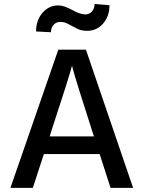

<svg xmlns="http://www.w3.org/2000/svg" viewBox="-20 -916 700 936"><path d="M222.2 -251 232.9 -285.2Q319.8 -549.3 331.1 -596.2L335.9 -577.1Q340.8 -558.1 364.7 -480.7Q388.7 -403.3 426.8 -285.2L438 -251ZM519 0H628.9L398.9 -673.8H264.2L30.8 0H140.1L193.8 -165H465.8ZM513.7 -890.6 440.9 -896.5Q440.9 -873.5 427.7 -859.6Q414.6 -845.7 396 -845.7Q370.6 -845.7 331.3 -867.7Q292 -889.6 264.2 -889.6Q217.8 -889.6 186.8 -853Q155.8 -816.4 155.8 -762.7L228.5 -758.8Q228.5 -781.2 241.5 -795.2Q254.4 -809.1 272.9 -809.1Q285.6 -809.1 296.1 -806.2Q306.6 -803.2 332.3 -788.6Q357.9 -773.9 371.8 -769.8Q385.7 -765.6 404.8 -765.6Q451.7 -765.6 482.7 -801.3Q513.7 -836.9 513.7 -890.6Z"/></svg>

Font: FAU Chimera Medium
Style: Regular
Weight: 500
Version: Version 1.002;hotconv 1.0.117;makeotfexe 2.5.65602